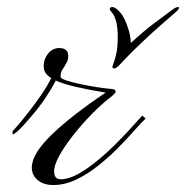

<svg xmlns="http://www.w3.org/2000/svg" viewBox="-20 -530 534 551"><path d="M132.8 1Q105.5 1 88.4 -12.9Q71.3 -26.9 71.3 -49.3Q71.3 -88.4 128.4 -143.6Q185.5 -198.7 283.2 -264.2Q233.4 -272.5 197.5 -280.8Q161.6 -289.1 140.1 -298.8Q130.4 -279.3 111.8 -251Q93.3 -222.7 64.5 -189.9Q44.9 -167 35.2 -157.7Q25.4 -148.4 21.7 -146.7Q18.1 -145 17.6 -144Q16.1 -143.6 15.9 -147Q15.6 -150.4 16.1 -152.3Q16.1 -154.3 23.4 -161.6Q30.8 -168.9 54.2 -198.2Q78.6 -229 97.7 -256.8Q116.7 -284.7 127 -305.7Q109.4 -316.9 106.4 -330.6Q102.5 -354 115.7 -373Q128.9 -392.1 149.9 -392.1Q175.8 -392.1 175.8 -369.6Q175.8 -358.4 171.4 -350.6Q167 -342.8 162.6 -335.4Q153.8 -325.2 153.8 -309.6Q153.8 -304.7 170.7 -299.1Q187.5 -293.5 212.2 -288.3Q236.8 -283.2 260.7 -279.5Q284.7 -275.9 298.3 -274.9Q307.6 -274.4 309.8 -271.7Q312 -269 312 -267.6Q312 -262.7 297.9 -251.5Q271 -231 242.7 -201.9Q214.4 -172.9 189.9 -141.8Q165.5 -110.8 150.4 -83.5Q135.3 -56.2 135.3 -38.6Q135.3 -15.6 153.8 -15.6Q177.7 -15.6 206.1 -31.7Q234.4 -47.9 263.4 -72.3Q292.5 -96.7 318.1 -122.8Q343.8 -148.9 362.3 -169.7Q380.9 -190.4 388.2 -198.2L397.9 -189.9Q387.2 -179.7 367.4 -157.5Q347.7 -135.3 321.3 -108.2Q294.9 -81.1 263.9 -56.2Q232.9 -31.2 199.7 -15.1Q166.5 1 132.8 1ZM307.1 -333.5Q302.7 -333.5 302.7 -337.4Q302.7 -340.8 306.2 -349.6Q310.1 -359.4 314 -377.4Q317.9 -395.5 317.9 -424.3Q317.9 -472.2 302.2 -493.2Q298.8 -497.1 296.9 -499.3Q294.9 -501.5 294.9 -503.9Q294.9 -509.8 302.7 -509.8Q311 -509.8 324.5 -494.9Q337.9 -480 347.2 -449.7Q351.1 -439.5 353 -428.5Q355 -417.5 355.5 -406.7Q391.6 -439.9 419.9 -461.4Q448.2 -482.9 473.1 -501Q480.5 -506.3 484.4 -508.1Q488.3 -509.8 490.7 -509.8Q493.7 -509.8 493.7 -507.8Q493.7 -504.9 490.7 -501.5Q487.8 -498 473.1 -485.4Q465.3 -479 440.9 -457.5Q416.5 -436 387.5 -408.7Q358.4 -381.3 335.9 -357.4Q322.3 -342.3 316.9 -337.9Q311.5 -333.5 307.1 -333.5Z"/></svg>

Font: Pinyon Script
Style: Regular
Weight: 400
Designer: Nicole Fally, Eben Sorkin
Foundry: Sorkin Type Co.
Version: Version 1.008; ttfautohint (v1.8.4.7-5d5b)